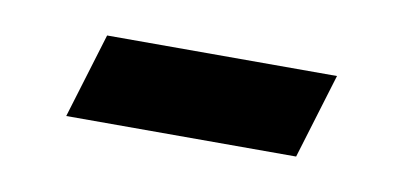

<svg xmlns="http://www.w3.org/2000/svg" viewBox="-28 -316 396 190"><g transform="rotate(10 170.0 -221.0)"><path d="M69 -264H300L274 -178.5H43Z"/></g></svg>

Font: Newsreader 16pt
Style: Bold Italic
Weight: 700
Italic angle: -17°
Designer: Hugues Gentile
Foundry: Production Type
Version: Version 1.003; ttfautohint (v1.8.3)